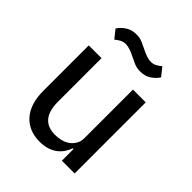

<svg xmlns="http://www.w3.org/2000/svg" viewBox="-207 -854 989 989"><g transform="rotate(45 287.0 -360.0)"><path d="M399 -85H394Q387 -66 375.5 -48.5Q364 -31 346.5 -17.5Q329 -4 305 4Q281 12 249 12Q169 12 123 -40Q77 -92 77 -187V-518H170V-201Q170 -69 280 -69Q302 -69 323.5 -74.5Q345 -80 361.5 -92Q378 -104 388.5 -122Q399 -140 399 -164V-518H492V0H399ZM359 -610Q333 -610 314.5 -618.5Q296 -627 279 -635Q234 -658 208 -658Q191 -658 178 -651.5Q165 -645 149 -632L113 -677Q127 -699 151.5 -715.5Q176 -732 211 -732Q237 -732 255.5 -723.5Q274 -715 291 -707Q336 -684 362 -684Q379 -684 392 -690.5Q405 -697 421 -710L457 -665Q443 -643 418.5 -626.5Q394 -610 359 -610Z"/></g></svg>

Font: IBM Plex Sans Text
Style: Regular
Weight: 450
Designer: Mike Abbink, Paul van der Laan, Pieter van Rosmalen
Foundry: Bold Monday
Version: Version 3.005